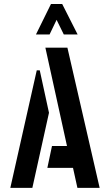

<svg xmlns="http://www.w3.org/2000/svg" viewBox="-20 -916 527 936"><path d="M155.3 -748 228.5 -896.5H283.2L358.4 -748H291L255.9 -819.3L221.7 -748ZM30.3 0 159.2 -573.2H173.8L218.8 -366.2L137.7 0ZM210.9 -97.7 233.4 -204.1H306.6L201.2 -683.6H308.6L465.8 0H357.4L335.9 -97.7Z"/></svg>

Font: Post No Bills Colombo
Style: Bold
Weight: 800
Designer: Kosala Senevirathne, Siva Puranthara, Lasantha Premarathna, Tharique Azeez
Foundry: Mooniak
Version: Version 1.220 ; ttfautohint (v1.5)